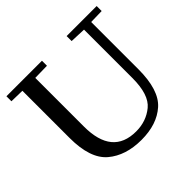

<svg xmlns="http://www.w3.org/2000/svg" viewBox="-179 -935 1139 1139"><g transform="rotate(-45 390.5 -365.0)"><path d="M14 -740H312V-698L212 -696V-288Q212 -48 411 -48Q496 -48 557.5 -98.5Q619 -149 619 -288V-694L519 -698V-740H771V-698L681 -696V-300Q681 -126 604.5 -58Q528 10 398 10Q266 10 185 -58.5Q104 -127 104 -300V-696L14 -698Z"/></g></svg>

Font: Minipax
Style: Regular
Weight: 400
Designer: Raphaël Ronot, Igor Stepanchenko (Cyrillic)
Foundry: steppetype
Version: Version 1.002